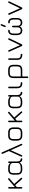

<svg xmlns="http://www.w3.org/2000/svg" viewBox="2706 -3472 966 6417"><g transform="rotate(-90 3188.5 -263.0)"><path d="M120 0C120 0 120 0 120 0C102.5 0 93.5 -9 93.5 -26.5C93.5 -26.5 93.5 -26.5 93.5 -26.5C93.5 -26.5 93.5 -446.5 93.5 -446.5C93.5 -464 102.5 -472.5 120 -472.5C120 -472.5 120 -472.5 120 -472.5C137.5 -472.5 146 -464 146 -446.5C146 -446.5 146 -446.5 146 -446.5C146 -446.5 146 -252 146 -252C146 -252 400 -470 400 -470C412.5 -481.5 424.5 -480.5 436.5 -467.5C436.5 -467.5 436.5 -467.5 436.5 -467.5C442 -461 444.5 -455 444 -448.5C443.5 -442 440 -436 434 -430.5C434 -430.5 434 -430.5 434 -430.5C434 -430.5 250 -272 250 -272C250 -272 450 -45 450 -45C461.5 -31.5 461 -19.5 447.5 -8C447.5 -8 447.5 -8 447.5 -8C441 -2.5 435 0 429 -0.5C422.5 -1 416.5 -4 411 -10C411 -10 411 -10 411 -10C411 -10 209.5 -237.5 209.5 -237.5C209.5 -237.5 146 -183 146 -183C146 -183 146 -26.5 146 -26.5C146 -9 137.5 0 120 0Z M559 -180.5C559 -180.5 559 -180.5 559 -180.5C559 -180.5 559 -292.5 559 -292.5C559 -355 573.5 -400.5 602.5 -429.5C631.5 -458 677 -472.5 739.5 -472.5C739.5 -472.5 739.5 -472.5 739.5 -472.5C739.5 -472.5 777.5 -472.5 777.5 -472.5C822 -472.5 858.5 -466.5 886 -454.5C913.5 -442.5 934.5 -425 949 -401.5C949 -401.5 949 -401.5 949 -401.5C949 -401.5 949 -446.5 949 -446.5C949 -464 958 -472.5 975.5 -472.5C975.5 -472.5 975.5 -472.5 975.5 -472.5C993 -472.5 1001.5 -464 1001.5 -446.5C1001.5 -446.5 1001.5 -446.5 1001.5 -446.5C1001.5 -446.5 1001.5 -176.5 1001.5 -176.5C1001.5 -145 1005.5 -121 1013 -103.5C1020.5 -86 1030 -73.5 1042.5 -66C1054.5 -58.5 1067.5 -54 1081.5 -52.5C1081.5 -52.5 1081.5 -52.5 1081.5 -52.5C1091 -51.5 1098 -49 1102.5 -45.5C1106.5 -41.5 1108.5 -35 1108.5 -26.5C1108.5 -26.5 1108.5 -26.5 1108.5 -26.5C1108.5 -9 1099.5 0 1081.5 0C1081.5 0 1081.5 0 1081.5 0C1058 0 1038.5 -4.5 1022.5 -14C1006 -23.5 993 -35.5 983.5 -50C973.5 -64.5 966.5 -79.5 962 -95C962 -95 962 -95 962 -95C950.5 -64.5 929.5 -41 900 -24.5C870 -8 829 0 777.5 0C777.5 0 777.5 0 777.5 0C777.5 0 739.5 0 739.5 0C677 0 631.5 -14.5 602.5 -43.5C573.5 -72.5 559 -118 559 -180.5ZM611.5 -292.5C611.5 -292.5 611.5 -180.5 611.5 -180.5C611.5 -133 621 -99.5 640 -81C658.5 -62 692 -52.5 739.5 -52.5C739.5 -52.5 739.5 -52.5 739.5 -52.5C739.5 -52.5 777.5 -52.5 777.5 -52.5C829.5 -52.5 871 -61 902.5 -77.5C933.5 -94 949 -118.5 949 -152C949 -152 949 -152 949 -152C949 -152 949 -321 949 -321C949 -354.5 933.5 -379 902.5 -395.5C871 -412 829.5 -420 777.5 -420C777.5 -420 777.5 -420 777.5 -420C777.5 -420 739.5 -420 739.5 -420C692 -420 658.5 -410.5 640 -392C621 -373.5 611.5 -340 611.5 -292.5C611.5 -292.5 611.5 -292.5 611.5 -292.5Z M1541.5 -16.5C1541.5 -16.5 1256.5 -658.5 1256.5 -658.5C1253 -666.5 1252.5 -673.5 1255.5 -679.5C1258 -685.5 1263 -690 1270.5 -693.5C1270.5 -693.5 1270.5 -693.5 1270.5 -693.5C1278.5 -697 1285.5 -697.5 1291.5 -695.5C1297 -693 1302 -688 1305.5 -679.5C1305.5 -679.5 1305.5 -679.5 1305.5 -679.5C1305.5 -679.5 1590 -37.5 1590 -37.5C1597.5 -21 1592.5 -9.5 1576 -3C1576 -3 1576 -3 1576 -3C1560 3.5 1548.5 -1 1541.5 -16.5C1541.5 -16.5 1541.5 -16.5 1541.5 -16.5ZM1358.5 -469C1358.5 -469 1385 -405 1385 -405C1385 -405 1211 -16 1211 -16C1208 -8.5 1203.5 -4 1197.5 -1.5C1191 1 1184.5 0.5 1177 -3C1177 -3 1177 -3 1177 -3C1161 -9.5 1156.5 -21 1163 -37C1163 -37 1163 -37 1163 -37C1163 -37 1358.5 -469 1358.5 -469Z M1959.5 0C1959.5 0 1877.5 0 1877.5 0C1815 0 1769.5 -14.5 1740.5 -43.5C1711.5 -72 1697 -117.5 1697 -179.5C1697 -179.5 1697 -179.5 1697 -179.5C1697 -179.5 1697 -292.5 1697 -292.5C1697 -355.5 1711.5 -401.5 1740.5 -430.5C1769.5 -459 1815 -473 1877.5 -472.5C1877.5 -472.5 1877.5 -472.5 1877.5 -472.5C1877.5 -472.5 1959.5 -472.5 1959.5 -472.5C2022 -472.5 2067.5 -458 2096.5 -429.5C2125 -400.5 2139.5 -355 2139.5 -292.5C2139.5 -292.5 2139.5 -292.5 2139.5 -292.5C2139.5 -292.5 2139.5 -180.5 2139.5 -180.5C2139.5 -118 2125 -72.5 2096.5 -43.5C2067.5 -14.5 2022 0 1959.5 0C1959.5 0 1959.5 0 1959.5 0ZM1749.5 -292.5C1749.5 -292.5 1749.5 -179.5 1749.5 -179.5C1749.5 -132.5 1759 -99.5 1778 -81C1796.5 -62 1830 -52.5 1877.5 -52.5C1877.5 -52.5 1877.5 -52.5 1877.5 -52.5C1877.5 -52.5 1959.5 -52.5 1959.5 -52.5C2007 -52.5 2040.5 -62 2059 -81C2077.5 -99.5 2087 -133 2087 -180.5C2087 -180.5 2087 -180.5 2087 -180.5C2087 -180.5 2087 -292.5 2087 -292.5C2087 -340 2077.5 -373.5 2059 -392C2040.5 -410.5 2007 -420 1959.5 -420C1959.5 -420 1959.5 -420 1959.5 -420C1959.5 -420 1877.5 -420 1877.5 -420C1845.5 -420.5 1820 -416.5 1801.5 -408.5C1783 -400.5 1769.5 -387 1761.5 -368.5C1753.5 -350 1749.5 -324.5 1749.5 -292.5C1749.5 -292.5 1749.5 -292.5 1749.5 -292.5Z M2339.5 0C2339.5 0 2339.5 0 2339.5 0C2322 0 2313 -9 2313 -26.5C2313 -26.5 2313 -26.5 2313 -26.5C2313 -26.5 2313 -446.5 2313 -446.5C2313 -464 2322 -472.5 2339.5 -472.5C2339.5 -472.5 2339.5 -472.5 2339.5 -472.5C2357 -472.5 2365.5 -464 2365.5 -446.5C2365.5 -446.5 2365.5 -446.5 2365.5 -446.5C2365.5 -446.5 2365.5 -252 2365.5 -252C2365.5 -252 2619.5 -470 2619.5 -470C2632 -481.5 2644 -480.5 2656 -467.5C2656 -467.5 2656 -467.5 2656 -467.5C2661.5 -461 2664 -455 2663.5 -448.5C2663 -442 2659.5 -436 2653.5 -430.5C2653.5 -430.5 2653.5 -430.5 2653.5 -430.5C2653.5 -430.5 2469.5 -272 2469.5 -272C2469.5 -272 2669.5 -45 2669.5 -45C2681 -31.5 2680.5 -19.5 2667 -8C2667 -8 2667 -8 2667 -8C2660.5 -2.5 2654.5 0 2648.5 -0.5C2642 -1 2636 -4 2630.5 -10C2630.5 -10 2630.5 -10 2630.5 -10C2630.5 -10 2429 -237.5 2429 -237.5C2429 -237.5 2365.5 -183 2365.5 -183C2365.5 -183 2365.5 -26.5 2365.5 -26.5C2365.5 -9 2357 0 2339.5 0Z M2778.5 -180.5C2778.5 -180.5 2778.5 -180.5 2778.5 -180.5C2778.5 -180.5 2778.5 -292.5 2778.5 -292.5C2778.5 -355 2793 -400.5 2822 -429.5C2851 -458 2896.5 -472.5 2959 -472.5C2959 -472.5 2959 -472.5 2959 -472.5C2959 -472.5 2997 -472.5 2997 -472.5C3041.5 -472.5 3078 -466.5 3105.5 -454.5C3133 -442.5 3154 -425 3168.5 -401.5C3168.5 -401.5 3168.5 -401.5 3168.5 -401.5C3168.5 -401.5 3168.5 -446.5 3168.5 -446.5C3168.5 -464 3177.5 -472.5 3195 -472.5C3195 -472.5 3195 -472.5 3195 -472.5C3212.5 -472.5 3221 -464 3221 -446.5C3221 -446.5 3221 -446.5 3221 -446.5C3221 -446.5 3221 -176.5 3221 -176.5C3221 -145 3225 -121 3232.5 -103.5C3240 -86 3249.5 -73.5 3262 -66C3274 -58.5 3287 -54 3301 -52.5C3301 -52.5 3301 -52.5 3301 -52.5C3310.5 -51.5 3317.5 -49 3322 -45.5C3326 -41.5 3328 -35 3328 -26.5C3328 -26.5 3328 -26.5 3328 -26.5C3328 -9 3319 0 3301 0C3301 0 3301 0 3301 0C3277.5 0 3258 -4.5 3242 -14C3225.5 -23.5 3212.5 -35.5 3203 -50C3193 -64.5 3186 -79.5 3181.5 -95C3181.5 -95 3181.5 -95 3181.5 -95C3170 -64.5 3149 -41 3119.5 -24.5C3089.5 -8 3048.5 0 2997 0C2997 0 2997 0 2997 0C2997 0 2959 0 2959 0C2896.5 0 2851 -14.5 2822 -43.5C2793 -72.5 2778.5 -118 2778.5 -180.5ZM2831 -292.5C2831 -292.5 2831 -180.5 2831 -180.5C2831 -133 2840.5 -99.5 2859.5 -81C2878 -62 2911.5 -52.5 2959 -52.5C2959 -52.5 2959 -52.5 2959 -52.5C2959 -52.5 2997 -52.5 2997 -52.5C3049 -52.5 3090.5 -61 3122 -77.5C3153 -94 3168.5 -118.5 3168.5 -152C3168.5 -152 3168.5 -152 3168.5 -152C3168.5 -152 3168.5 -321 3168.5 -321C3168.5 -354.5 3153 -379 3122 -395.5C3090.5 -412 3049 -420 2997 -420C2997 -420 2997 -420 2997 -420C2997 -420 2959 -420 2959 -420C2911.5 -420 2878 -410.5 2859.5 -392C2840.5 -373.5 2831 -340 2831 -292.5C2831 -292.5 2831 -292.5 2831 -292.5Z M3625 0C3625 0 3625 0 3625 0C3563.5 0 3519 -14 3490.5 -42.5C3462 -71 3448 -115.5 3448 -176.5C3448 -176.5 3448 -176.5 3448 -176.5C3448 -176.5 3448 -446.5 3448 -446.5C3448 -464 3456.5 -472.5 3474 -472.5C3474 -472.5 3474 -472.5 3474 -472.5C3491.5 -472.5 3500.5 -464 3500.5 -446.5C3500.5 -446.5 3500.5 -446.5 3500.5 -446.5C3500.5 -446.5 3500.5 -176.5 3500.5 -176.5C3500.5 -130 3509.5 -97.5 3528 -79.5C3546 -61.5 3578.5 -52.5 3625 -52.5C3625 -52.5 3625 -52.5 3625 -52.5C3634.5 -52.5 3641.5 -50.5 3646 -46C3650 -41.5 3652 -35 3652 -26.5C3652 -26.5 3652 -26.5 3652 -26.5C3652 -9 3643 0 3625 0Z M3789 173.5C3789 173.5 3789 173.5 3789 173.5C3789 173.5 3789 -292.5 3789 -292.5C3789 -355.5 3803.5 -401.5 3832.5 -430C3861.5 -458.5 3907 -472.5 3969.5 -472.5C3969.5 -472.5 3969.5 -472.5 3969.5 -472.5C3969.5 -472.5 4051.5 -472.5 4051.5 -472.5C4114 -472.5 4159.5 -458 4188.5 -429.5C4217 -400.5 4231.5 -355 4231.5 -292.5C4231.5 -292.5 4231.5 -292.5 4231.5 -292.5C4231.5 -292.5 4231.5 -180.5 4231.5 -180.5C4231.5 -118 4217 -72.5 4188.5 -43.5C4159.5 -14.5 4114 0 4051.5 0C4051.5 0 4051.5 0 4051.5 0C4051.5 0 3841.5 0 3841.5 0C3841.5 0 3841.5 173.5 3841.5 173.5C3841.5 191 3833 200 3815.5 200C3815.5 200 3815.5 200 3815.5 200C3798 200 3789 191 3789 173.5ZM3841.5 -292.5C3841.5 -292.5 3841.5 -52.5 3841.5 -52.5C3841.5 -52.5 4051.5 -52.5 4051.5 -52.5C4099 -52.5 4132.5 -62 4151 -81C4169.5 -99.5 4179 -133 4179 -180.5C4179 -180.5 4179 -180.5 4179 -180.5C4179 -180.5 4179 -292.5 4179 -292.5C4179 -340 4169.5 -373.5 4151 -392C4132.5 -410.5 4099 -420 4051.5 -420C4051.5 -420 4051.5 -420 4051.5 -420C4051.5 -420 3969.5 -420 3969.5 -420C3937.5 -420 3912 -416 3893.5 -408.5C3875 -400.5 3861.5 -387 3853.5 -368.5C3845.5 -350 3841.5 -324.5 3841.5 -292.5C3841.5 -292.5 3841.5 -292.5 3841.5 -292.5Z M4573 0C4573 0 4573 0 4573 0C4511.5 0 4467 -14 4438.5 -42.5C4410 -71 4396 -115.5 4396 -176.5C4396 -176.5 4396 -176.5 4396 -176.5C4396 -176.5 4396 -446.5 4396 -446.5C4396 -464 4404.5 -472.5 4422 -472.5C4422 -472.5 4422 -472.5 4422 -472.5C4439.5 -472.5 4448.5 -464 4448.5 -446.5C4448.5 -446.5 4448.5 -446.5 4448.5 -446.5C4448.5 -446.5 4448.5 -176.5 4448.5 -176.5C4448.5 -130 4457.5 -97.5 4476 -79.5C4494 -61.5 4526.5 -52.5 4573 -52.5C4573 -52.5 4573 -52.5 4573 -52.5C4582.5 -52.5 4589.5 -50.5 4594 -46C4598 -41.5 4600 -35 4600 -26.5C4600 -26.5 4600 -26.5 4600 -26.5C4600 -9 4591 0 4573 0Z M5117 -435C5117 -435 4918.5 -20 4918.5 -20C4915 -12 4910.5 -6.5 4905 -4C4899.5 -1.5 4893.5 0 4886.5 0C4886.5 0 4886.5 0 4886.5 0C4872 0 4861.5 -7 4855.5 -20.5C4855.5 -20.5 4855.5 -20.5 4855.5 -20.5C4855.5 -20.5 4670 -436 4670 -436C4663 -452.5 4668 -463.5 4684.5 -470C4684.5 -470 4684.5 -470 4684.5 -470C4700 -476.5 4711.5 -472 4718.5 -456C4718.5 -456 4718.5 -456 4718.5 -456C4718.5 -456 4903.5 -42 4903.5 -42C4903.5 -42 4871.5 -42 4871.5 -42C4871.5 -42 5068.5 -456.5 5068.5 -456.5C5072 -464 5077 -469 5083 -471.5C5089 -474 5096 -473.5 5103.5 -470C5103.5 -470 5103.5 -470 5103.5 -470C5120 -462.5 5124.5 -451 5117 -435C5117 -435 5117 -435 5117 -435Z M5507 -554C5507 -554 5507 -554 5507 -554C5492.5 -560 5487.5 -571 5493 -586.5C5493 -586.5 5493 -586.5 5493 -586.5C5493 -586.5 5543.5 -709 5543.5 -709C5550 -725.5 5560.5 -730 5576 -723C5576 -723 5576 -723 5576 -723C5590.5 -717 5595.5 -706 5590 -690.5C5590 -690.5 5590 -690.5 5590 -690.5C5590 -690.5 5539.5 -567.5 5539.5 -567.5C5533.5 -552 5522.5 -547.5 5507 -554ZM5224 -174C5224 -174 5224 -174 5224 -174C5224 -174 5224 -299.5 5224 -299.5C5224 -352 5237 -394 5263.5 -425.5C5290 -457 5326.5 -472.5 5373.5 -472.5C5373.5 -472.5 5373.5 -472.5 5373.5 -472.5C5384 -472.5 5392 -470.5 5396.5 -466C5401 -461.5 5403 -454.5 5403 -446C5403 -446 5403 -446 5403 -446C5403 -437.5 5400.5 -431 5396 -426.5C5391.5 -422 5382.5 -420 5370 -420C5370 -420 5370 -420 5370 -420C5347.5 -420 5329 -415 5315.5 -404.5C5302 -394 5292 -380 5286 -362.5C5279.5 -344.5 5276.5 -324 5276.5 -301C5276.5 -301 5276.5 -301 5276.5 -301C5276.5 -301 5276.5 -166 5276.5 -166C5276.5 -132.5 5285.5 -105 5303 -84C5320.5 -63 5347.5 -52.5 5384 -52.5C5384 -52.5 5384 -52.5 5384 -52.5C5450.5 -52.5 5484 -89 5484 -161.5C5484 -161.5 5484 -161.5 5484 -161.5C5484 -161.5 5484 -316 5484 -316C5484 -334.5 5493 -344 5510.5 -344C5510.5 -344 5510.5 -344 5510.5 -344C5528 -344 5536.5 -334.5 5536.5 -316C5536.5 -316 5536.5 -316 5536.5 -316C5536.5 -316 5536.5 -161.5 5536.5 -161.5C5536.5 -89 5570 -52.5 5636.5 -52.5C5636.5 -52.5 5636.5 -52.5 5636.5 -52.5C5673.5 -52.5 5700.5 -63 5718 -84C5735.5 -105 5744 -132.5 5744 -166C5744 -166 5744 -166 5744 -166C5744 -166 5744 -301 5744 -301C5744 -324 5741 -344.5 5735 -362.5C5728.5 -380 5718.5 -394 5705 -404.5C5691.5 -415 5673.5 -420 5651 -420C5651 -420 5651 -420 5651 -420C5638 -420 5629 -422 5624.5 -426.5C5620 -431 5617.5 -437.5 5617.5 -446C5617.5 -446 5617.5 -446 5617.5 -446C5617.5 -454.5 5620 -461.5 5624.5 -466C5629 -470.5 5636.5 -472.5 5647 -472.5C5647 -472.5 5647 -472.5 5647 -472.5C5694.5 -472.5 5731 -457 5757.5 -425.5C5783.5 -394 5796.5 -352 5796.5 -299.5C5796.5 -299.5 5796.5 -299.5 5796.5 -299.5C5796.5 -299.5 5796.5 -174 5796.5 -174C5796.5 -122.5 5783.5 -81 5758 -48.5C5732 -16 5691.5 0 5636.5 0C5636.5 0 5636.5 0 5636.5 0C5601 0 5574 -8 5555.5 -23.5C5537 -39 5522 -58 5510.5 -80.5C5510.5 -80.5 5510.5 -80.5 5510.5 -80.5C5498.5 -58 5483.5 -39 5465 -23.5C5446.5 -8 5419.5 0 5384 0C5384 0 5384 0 5384 0C5329.5 0 5289 -16 5263 -48.5C5237 -81 5224 -122.5 5224 -174Z M6350 -435C6350 -435 6151.5 -20 6151.5 -20C6148 -12 6143.5 -6.5 6138 -4C6132.5 -1.5 6126.5 0 6119.5 0C6119.5 0 6119.5 0 6119.5 0C6105 0 6094.5 -7 6088.5 -20.5C6088.5 -20.5 6088.5 -20.5 6088.5 -20.5C6088.5 -20.5 5903 -436 5903 -436C5896 -452.5 5901 -463.5 5917.5 -470C5917.5 -470 5917.5 -470 5917.5 -470C5933 -476.5 5944.5 -472 5951.5 -456C5951.5 -456 5951.5 -456 5951.5 -456C5951.5 -456 6136.5 -42 6136.5 -42C6136.5 -42 6104.5 -42 6104.5 -42C6104.5 -42 6301.5 -456.5 6301.5 -456.5C6305 -464 6310 -469 6316 -471.5C6322 -474 6329 -473.5 6336.5 -470C6336.5 -470 6336.5 -470 6336.5 -470C6353 -462.5 6357.5 -451 6350 -435C6350 -435 6350 -435 6350 -435Z"/></g></svg>

Font: Jura-Fortis-Regular
Style: Regular
Weight: 500
Designer: Daniel Johnson, Alexei Vanyashin, Mirko Velimirovic
Foundry: Daniel Johnson
Version: ""